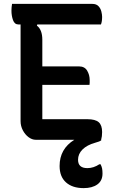

<svg xmlns="http://www.w3.org/2000/svg" viewBox="-20 -720 590 989"><path d="M164 0Q145 0 127 -13.5Q109 -27 97.5 -49Q86 -71 86 -96V-594H75Q55 -594 47 -616.5Q39 -639 39 -665Q39 -682 42 -700H455Q476 -700 487 -688.5Q498 -677 502 -661Q506 -645 506 -633Q506 -609 500 -594H172L170 -588Q198 -567 198 -515V-378H387Q416 -378 429 -356Q442 -334 442 -307Q442 -300 442 -294Q442 -288 441 -283H198V-106H430Q471 -106 488.5 -90.5Q506 -75 506 -40Q506 -17 501 0L502 2Q498 6 490 9Q482 12 471 15Q428 27 405 50Q382 73 382 103Q382 146 430 146Q462 146 492 126H498Q504 138 506 148.5Q508 159 508 174Q508 211 481.5 230Q455 249 411 249Q353 249 320 219.5Q287 190 287 135Q287 47 363 0Z"/></svg>

Font: Recursive Sn Csl St Med
Style: Regular
Weight: 500
Version: Version 1.079;hotconv 1.0.112;makeotfexe 2.5.65598; ttfautoh